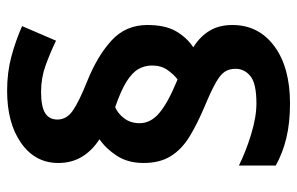

<svg xmlns="http://www.w3.org/2000/svg" viewBox="-164 -640 815 526"><g transform="rotate(-90 243.0 -377.5)"><path d="M59 -391Q59 -434 78.5 -464Q98 -494 124 -512Q93 -532 76 -560Q59 -588 59 -625Q59 -688 113.5 -726.5Q168 -765 257 -765Q307 -765 350 -753.5Q393 -742 434 -724L394 -631Q361 -647 326.5 -659.5Q292 -672 254 -672Q214 -672 196 -661Q178 -650 178 -627Q178 -602 202.5 -585Q227 -568 282 -546Q352 -518 394.5 -479Q437 -440 437 -381Q437 -332 420 -302.5Q403 -273 376 -255Q406 -236 421.5 -210Q437 -184 437 -148Q437 -76 379 -33Q321 10 222 10Q169 10 127.5 0Q86 -10 52 -29V-130Q90 -111 137.5 -96.5Q185 -82 222 -82Q277 -82 297 -98.5Q317 -115 317 -139Q317 -156 309.5 -168Q302 -180 280.5 -192.5Q259 -205 216 -223Q166 -244 131 -265.5Q96 -287 77.5 -317Q59 -347 59 -391ZM168 -402Q168 -372 195.5 -348.5Q223 -325 281 -301L288 -298Q302 -309 314 -326Q326 -343 326 -368Q326 -388 316.5 -405Q307 -422 282.5 -437.5Q258 -453 212 -469Q195 -462 181.5 -444.5Q168 -427 168 -402Z"/></g></svg>

Font: Noto Sans Hanifi Rohingya
Style: Regular
Weight: 400
Designer: Monotype Design Team and DaltonMaag
Foundry: Google LLC
Version: Version 2.101